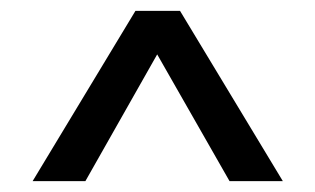

<svg xmlns="http://www.w3.org/2000/svg" viewBox="-20 -860 580 353"><path d="M500 -527H402L269 -760L137 -527H40L229 -840H311Z"/></svg>

Font: Trujillo
Style: Regular
Weight: 400
Designer: Fira Sans original fonts by bBox Type GmbH, Carrois Corporate GbR, & Edenspiekermann AG / Changes by Cristiano Sobral
Foundry: Fira Sans original fonts by bBox Type GmbH, Carrois Corporate GbR, & Edenspiekermann AG / Changes by Cristiano Sobral
Version: Version 4.301;October 17, 2021;FontCreator 14.0.0.2814 64-bi